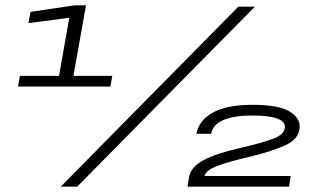

<svg xmlns="http://www.w3.org/2000/svg" viewBox="-20 -699 1200 719"><path d="M47.5 -375H393.5L400.5 -415H255L302 -679H258.5L94.5 -654.5L86.5 -612.5L239.5 -632.5L201 -415H54.5ZM207.5 0H269L934.5 -674H872.5ZM682.5 0H1062.5L1068.5 -40H746Q750 -60 790.2 -76.2Q830.5 -92.5 919.5 -113Q997.5 -132 1048 -154.8Q1098.5 -177.5 1102 -220Q1105.5 -256.5 1064.5 -281.5Q1023.5 -306.5 926.5 -306.5Q829 -306.5 776.8 -277.2Q724.5 -248 715.5 -198H770.5Q777 -233 817.2 -249.8Q857.5 -266.5 924 -266.5Q987.5 -266.5 1018.8 -254.8Q1050 -243 1046.5 -220Q1044 -195.5 1005 -180.2Q966 -165 882 -145.5Q787.5 -124 741 -98.5Q694.5 -73 688 -36.5Z"/></svg>

Font: Anybody Expanded
Style: Italic
Weight: 400
Width: 7
Italic angle: -10°
Version: Version 1.113;gftools[0.9.25]